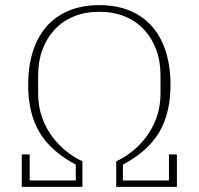

<svg xmlns="http://www.w3.org/2000/svg" viewBox="-20 -730 776 750"><path d="M65 -127H96V-25H276V-87Q178 -139 134 -213.5Q90 -288 90 -399Q90 -470 108 -527.5Q126 -585 161 -625.5Q196 -666 248 -688Q300 -710 368 -710Q436 -710 488 -688Q540 -666 575 -625.5Q610 -585 628 -527.5Q646 -470 646 -399Q646 -288 602 -213.5Q558 -139 460 -87V-25H640V-127H671V0H434V-100Q463 -113 493.5 -136.5Q524 -160 549.5 -193Q575 -226 591 -269.5Q607 -313 607 -366V-436Q607 -491 590 -536.5Q573 -582 542 -615Q511 -648 467 -666Q423 -684 368 -684Q313 -684 269 -666Q225 -648 194 -615Q163 -582 146 -536.5Q129 -491 129 -436V-366Q129 -313 145 -269.5Q161 -226 186.5 -193Q212 -160 242.5 -136.5Q273 -113 302 -100V0H65Z"/></svg>

Font: IBM Plex Serif ExtLt
Style: Regular
Weight: 200
Designer: Mike Abbink, Paul van der Laan, Pieter van Rosmalen
Foundry: Bold Monday
Version: Version 3.001